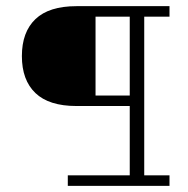

<svg xmlns="http://www.w3.org/2000/svg" viewBox="-20 -603 609 623"><path d="M200 0V-34H401V-259H228Q139 -259 95 -301Q51 -343 51 -421Q51 -499 95 -541Q139 -583 228 -583H530V-549H448V-34H530V0ZM290 -293H401V-549H290Z"/></svg>

Font: Rokkitt ExtraLight
Style: Regular
Weight: 250
Version: Version 3.103